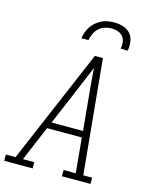

<svg xmlns="http://www.w3.org/2000/svg" viewBox="-153 -1043 890 1131"><g transform="rotate(15 292.5 -477.5)"><path d="M-15 0V-38H44L132 -245L341 -735H390L457 -38H511V0H337V-38H411L391 -251H179L89 -38H158V0ZM388 -290 369 -490Q365 -534 361 -577.5Q357 -621 354 -665Q336 -621 317.5 -577.5Q299 -534 281 -490L196 -290ZM237 -815Q240 -834 246.5 -852.5Q253 -871 264.5 -888Q276 -905 292 -918.5Q308 -932 326 -940.5Q344 -949 363.5 -952Q383 -955 402 -955Q430 -955 456.5 -946.5Q483 -938 500 -918.5Q517 -899 521 -871Q525 -843 520 -815H477Q481 -835 478.5 -855Q476 -875 464.5 -889.5Q453 -904 434 -910.5Q415 -917 396 -917Q375 -917 354.5 -910.5Q334 -904 318 -889.5Q302 -875 293 -855.5Q284 -836 280 -815Z"/></g></svg>

Font: Iosevka Slab XLtExObl
Style: Regular
Weight: 200
Width: 7
Italic angle: -9°
Monospace: yes
Designer: Belleve Invis
Foundry: Belleve Invis
Version: Version 11.1.1; ttfautohint (v1.8.3)